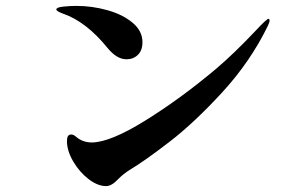

<svg xmlns="http://www.w3.org/2000/svg" viewBox="-20 -682 1040 651"><path d="M345 -519Q272 -609 193 -636Q171 -644 171 -650Q171 -657 194 -659.5Q217 -662 239 -662Q292 -662 344 -647.5Q396 -633 429.5 -605Q463 -577 463 -539Q463 -511 447.5 -496Q432 -481 409 -481Q376 -481 345 -519ZM207 -204Q207 -226 221 -226Q229 -226 237 -219Q260 -199 291 -199Q353 -199 473 -273.5Q593 -348 713 -449Q772 -499 845 -576Q884 -618 890 -618Q894 -618 894 -613Q894 -606 888 -594Q829 -473 734 -369.5Q639 -266 554.5 -201Q470 -136 420 -106Q399 -93 382 -76Q359 -51 340 -51Q311 -51 280 -75Q249 -99 228 -135Q207 -171 207 -204Z"/></svg>

Font: Shippori Antique
Style: Regular
Weight: 400
Designer: FONTDASU
Foundry: FONTDASU / Google Inc. / but / Adobe
Version: Version 2.001